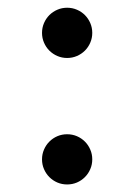

<svg xmlns="http://www.w3.org/2000/svg" viewBox="-20 -472 352 504"><path d="M90.3 -53.7Q90.3 -67.4 95.5 -79.3Q100.6 -91.3 109.6 -100.3Q118.7 -109.4 130.6 -114.5Q142.6 -119.6 156.2 -119.6Q169.9 -119.6 181.9 -114.5Q193.8 -109.4 202.9 -100.3Q211.9 -91.3 217 -79.3Q222.2 -67.4 222.2 -53.7Q222.2 -40 217 -28.1Q211.9 -16.1 202.9 -7.1Q193.8 2 181.9 7.1Q169.9 12.2 156.2 12.2Q142.6 12.2 130.6 7.1Q118.7 2 109.6 -7.1Q100.6 -16.1 95.5 -28.1Q90.3 -40 90.3 -53.7ZM90.3 -385.7Q90.3 -399.4 95.5 -411.4Q100.6 -423.3 109.6 -432.4Q118.7 -441.4 130.6 -446.5Q142.6 -451.7 156.2 -451.7Q169.9 -451.7 181.9 -446.5Q193.8 -441.4 202.9 -432.4Q211.9 -423.3 217 -411.4Q222.2 -399.4 222.2 -385.7Q222.2 -372.1 217 -360.1Q211.9 -348.1 202.9 -339.1Q193.8 -330.1 181.9 -325Q169.9 -319.8 156.2 -319.8Q142.6 -319.8 130.6 -325Q118.7 -330.1 109.6 -339.1Q100.6 -348.1 95.5 -360.1Q90.3 -372.1 90.3 -385.7Z"/></svg>

Font: Andika Viet
Style: Regular
Weight: 400
Designer: Victor Gaultney, Annie Olsen, Julie Remington, Don Collingsworth, Eric Hays, Becca Hirsbrunner
Foundry: SIL International
Version: Version 5.000